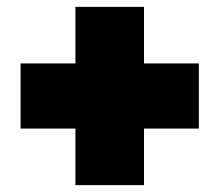

<svg xmlns="http://www.w3.org/2000/svg" viewBox="-20 -600 640 560"><path d="M40 -225V-415H560V-225ZM400 -60H200V-580H400Z"/></svg>

Font: Tektur Black
Style: Regular
Weight: 900
Designer: Adam Jagosz
Foundry: Adam Jagosz
Version: Version 1.005;gftools[0.9.30]